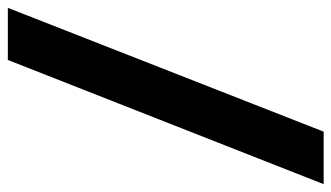

<svg xmlns="http://www.w3.org/2000/svg" viewBox="-242 -536 846 490"><g transform="rotate(-90 181.0 -291.0)"><path d="M-44 112H90L406 -694H273Z"/></g></svg>

Font: Ronzino Bold
Style: Italic
Weight: 700
Italic angle: -8°
Designer: Nunzio Mazzaferro
Foundry: Collletttivo
Version: Version 1.000;Glyphs 3.3 (3337)